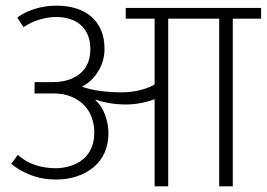

<svg xmlns="http://www.w3.org/2000/svg" viewBox="-20 -658 942 678"><path d="M41 -596Q66 -615 102.5 -626.5Q139 -638 181 -638Q217 -638 248 -628.5Q279 -619 301.5 -600Q324 -581 336.5 -552.5Q349 -524 349 -486Q349 -460 342 -439Q335 -418 323.5 -401Q312 -384 298 -371.5Q284 -359 269 -352Q300 -341 336 -336.5Q372 -332 409 -332Q447 -332 479.5 -341Q512 -350 526 -360V-592H424V-630H902V-592H802V0H754V-592H574V0H526V-308Q507 -300 479.5 -294.5Q452 -289 426 -289Q368 -289 318 -306L317 -304Q340 -284 351.5 -251Q363 -218 363 -188Q363 -150 349.5 -119.5Q336 -89 311 -68Q286 -47 252 -35.5Q218 -24 177 -24Q129 -24 87 -40.5Q45 -57 20 -80L43 -111Q68 -88 102.5 -76Q137 -64 176 -64Q204 -64 229 -72Q254 -80 273 -95.5Q292 -111 302.5 -135Q313 -159 313 -191Q313 -218 304 -243Q295 -268 277 -286.5Q259 -305 232 -316.5Q205 -328 169 -328H102V-368H166Q226 -368 262.5 -398Q299 -428 299 -485Q299 -514 289.5 -535.5Q280 -557 263.5 -571Q247 -585 225 -591.5Q203 -598 178 -598Q151 -598 120 -589Q89 -580 63 -562Z"/></svg>

Font: Mukta ExtraLight
Style: Regular
Weight: 275
Designer: Girish Dalvi and Yashodeep Gholap
Foundry: Ek Type
Version: Version 2.538;PS 1.002;hotconv 16.6.51;makeotf.lib2.5.65220;